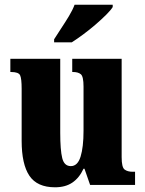

<svg xmlns="http://www.w3.org/2000/svg" viewBox="-20 -786 617 816"><path d="M214 10Q138 10 105 -39Q72 -88 72 -188V-409Q72 -452 65.5 -466Q59 -480 27 -480H24V-536H236V-222Q236 -148 244.5 -114Q253 -80 281 -80Q310 -80 322.5 -120.5Q335 -161 335 -230V-418Q335 -461 323.5 -470.5Q312 -480 290 -480H287V-536H497V-118Q497 -75 509.5 -65.5Q522 -56 544 -56H554V0H363L339 -69H335Q317 -30 287.5 -10Q258 10 214 10ZM210 -619Q223 -640 240 -665.5Q257 -691 273 -717.5Q289 -744 297 -766H459V-756Q451 -743 431.5 -723.5Q412 -704 386.5 -682Q361 -660 334 -640Q307 -620 285 -606H210Z"/></svg>

Font: Noto Serif Tamil ExtraCondensed Black
Style: Italic
Weight: 900
Width: 2
Italic angle: -12°
Designer: Indian Type Foundry, Tom Grace, and the Monotype Design Team
Foundry: Monotype Imaging Inc.
Version: Version 2.003; ttfautohint (v1.8.4.7-5d5b)